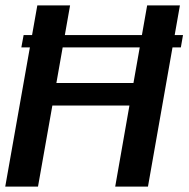

<svg xmlns="http://www.w3.org/2000/svg" viewBox="-26 -695 702 715"><path d="M53.5 -518.5H647.5L655.5 -564.5H62ZM-6.5 0H115.5L169 -302H456L403 0H525L644 -675H522L471 -386H184L235 -675H113Z"/></svg>

Font: Anybody UltraCondensed Thin Medium
Style: Italic
Weight: 500
Italic angle: -10°
Version: Version 1.111